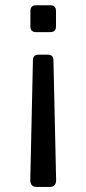

<svg xmlns="http://www.w3.org/2000/svg" viewBox="-20 -533 333 740"><path d="M121.1 187.5Q96.7 187.5 96.7 160.6L106.9 -300.3Q106.9 -322.3 128.9 -322.3H164.1Q186 -322.3 186 -300.3L196.3 160.6Q196.3 187.5 171.9 187.5ZM119.1 -409.2Q97.2 -409.2 97.2 -431.2V-490.7Q97.2 -512.7 119.1 -512.7H173.8Q195.8 -512.7 195.8 -490.7V-431.2Q195.8 -409.2 173.8 -409.2Z"/></svg>

Font: Istok
Style: Regular
Weight: 500
Designer: Andrey V. Panov
Foundry: Andrey V. Panov
Version: Version 1.0.3